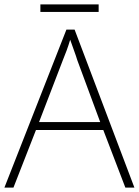

<svg xmlns="http://www.w3.org/2000/svg" viewBox="-20 -901 630 870"><path d="M548 -51 448 -312H143L41 -51H0L281 -767H318L589 -51ZM330 -629Q325 -646 316 -670.5Q307 -695 298 -721Q291 -697 282 -672.5Q273 -648 265 -629L157 -348H434ZM427 -881V-847H163V-881Z"/></svg>

Font: Noto Sans Tamil UI ExtraLight
Style: Regular
Weight: 200
Designer: Jelle Bosma - Monotype Design Team
Foundry: Monotype Imaging Inc.
Version: Version 2.004; ttfautohint (v1.8.4.7-5d5b)